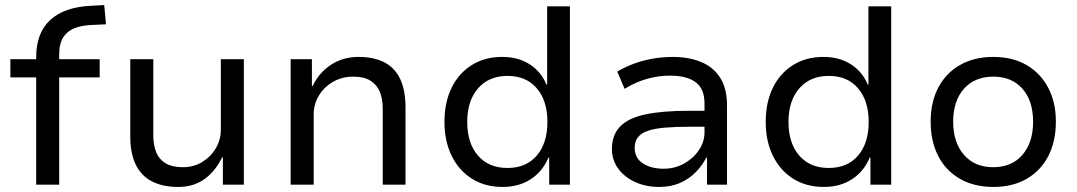

<svg xmlns="http://www.w3.org/2000/svg" viewBox="-20 -730 4257 759"><path d="M123 0V-424H21V-496H147L123 -473V-503Q123 -600 178.5 -651Q234 -702 338 -707L392 -710L399 -634L336 -631Q302 -629 274.5 -618.5Q247 -608 230.5 -583.5Q214 -559 214 -513V-487L200 -496H374V-424H214V0Z M684 9Q623 9 580.5 -13Q538 -35 516.5 -79.5Q495 -124 495 -190V-496H586V-194Q586 -158 597 -129.5Q608 -101 634 -85Q660 -69 703 -69Q746 -69 780 -90Q814 -111 833.5 -144.5Q853 -178 853 -217V-496H944V0H861V-108H858Q832 -54 789 -22.5Q746 9 684 9Z M1129 0V-496H1213V-390H1216Q1241 -443 1288.5 -474Q1336 -505 1397 -505Q1459 -505 1500.5 -483Q1542 -461 1562.5 -416.5Q1583 -372 1583 -305V0H1493V-300Q1493 -339 1481.5 -367Q1470 -395 1444.5 -411Q1419 -427 1377 -427Q1332 -427 1296.5 -406.5Q1261 -386 1240.5 -352Q1220 -318 1220 -278V0Z M1967 9Q1897 9 1845.5 -23.5Q1794 -56 1765.5 -114Q1737 -172 1737 -248Q1737 -325 1765 -382.5Q1793 -440 1844.5 -472.5Q1896 -505 1965 -505Q2028 -505 2073.5 -476Q2119 -447 2140 -396H2143V-705H2233V0H2151V-107H2148Q2125 -52 2078 -21.5Q2031 9 1967 9ZM1986 -66Q2060 -66 2102 -115Q2144 -164 2144 -248Q2144 -332 2102 -381Q2060 -430 1986 -430Q1913 -430 1870 -381Q1827 -332 1827 -248Q1827 -164 1869.5 -115Q1912 -66 1986 -66Z M2586 9Q2533 9 2490.5 -10.5Q2448 -30 2423.5 -64Q2399 -98 2399 -140Q2399 -197 2432 -230.5Q2465 -264 2532.5 -278Q2600 -292 2702 -292H2780V-229H2707Q2650 -229 2609 -225.5Q2568 -222 2541.5 -213Q2515 -204 2502 -187.5Q2489 -171 2489 -146Q2489 -105 2521.5 -84Q2554 -63 2603 -63Q2647 -63 2683.5 -83Q2720 -103 2742.5 -136Q2765 -169 2765 -207V-321Q2765 -379 2730 -405Q2695 -431 2628 -431Q2584 -431 2540 -419Q2496 -407 2449 -379L2420 -447Q2452 -466 2488 -479Q2524 -492 2562.5 -498.5Q2601 -505 2639 -505Q2703 -505 2751.5 -485Q2800 -465 2827 -422.5Q2854 -380 2854 -313V0H2775V-107H2772Q2757 -77 2731.5 -50.5Q2706 -24 2669.5 -7.5Q2633 9 2586 9Z M3237 9Q3167 9 3115.5 -23.5Q3064 -56 3035.5 -114Q3007 -172 3007 -248Q3007 -325 3035 -382.5Q3063 -440 3114.5 -472.5Q3166 -505 3235 -505Q3298 -505 3343.5 -476Q3389 -447 3410 -396H3413V-705H3503V0H3421V-107H3418Q3395 -52 3348 -21.5Q3301 9 3237 9ZM3256 -66Q3330 -66 3372 -115Q3414 -164 3414 -248Q3414 -332 3372 -381Q3330 -430 3256 -430Q3183 -430 3140 -381Q3097 -332 3097 -248Q3097 -164 3139.5 -115Q3182 -66 3256 -66Z M3907 9Q3831 9 3775 -23Q3719 -55 3689 -113Q3659 -171 3659 -249Q3659 -326 3689 -383.5Q3719 -441 3775 -473Q3831 -505 3906 -505Q3983 -505 4038 -473Q4093 -441 4123.5 -383.5Q4154 -326 4154 -249Q4154 -171 4124 -113Q4094 -55 4038.5 -23Q3983 9 3907 9ZM3906 -69Q3980 -69 4022 -118Q4064 -167 4064 -249Q4064 -331 4022 -379Q3980 -427 3907 -427Q3833 -427 3790.5 -379Q3748 -331 3748 -249Q3748 -167 3790.5 -118Q3833 -69 3906 -69Z"/></svg>

Font: Nunito Sans 7pt
Style: Regular
Weight: 400
Designer: Vernon Adams
Foundry: Vernon Adams
Version: Version 3.101;gftools[0.9.27]